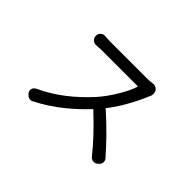

<svg xmlns="http://www.w3.org/2000/svg" viewBox="-109 -1056 1418 1418"><g transform="rotate(45 600.0 -347.0)"><path d="M873 -696Q880 -692 883.5 -684.5Q887 -677 888.5 -668Q890 -659 889.5 -650.5Q889 -642 885 -635L884 -634V-633L883 -631Q882 -629 880 -623Q865 -587 844 -544Q823 -501 797 -456.5Q771 -412 741 -370Q727 -350 713 -332Q718 -330 722 -327Q755 -297 790 -264Q825 -231 858 -197.5Q891 -164 921 -131Q951 -98 976 -70Q981 -64 983.5 -56Q986 -48 985.5 -39.5Q985 -31 981.5 -23.5Q978 -16 972 -11L960 0Q954 6 945 8Q936 10 927 9Q918 8 910 4Q902 0 897 -7Q874 -36 846.5 -67.5Q819 -99 788.5 -131.5Q758 -164 726 -195.5Q694 -227 663 -256Q658 -260 655 -265Q586 -191 503 -123Q405 -43 293 13Q283 18 268.5 15.5Q254 13 247 4L236 -6Q229 -14 226 -23.5Q223 -33 225 -42.5Q227 -52 233.5 -60Q240 -68 250 -73Q356 -123 443 -191Q530 -259 607 -344Q632 -372 656.5 -406Q681 -440 702.5 -475.5Q724 -511 741 -545.5Q758 -580 768 -610Q769 -612 767.5 -614Q766 -616 764 -616H390L331 -613Q323 -613 314.5 -616.5Q306 -620 299.5 -626Q293 -632 289 -640.5Q285 -649 285 -657V-665Q285 -674 289 -682Q293 -690 299.5 -696Q306 -702 314.5 -705.5Q323 -709 331 -708L390 -705H769Q787 -705 802.5 -706Q818 -707 831 -709Q838 -711 848.5 -709Q859 -707 865 -703Z"/></g></svg>

Font: Maple Mono NF CN
Style: Regular
Weight: 400
Monospace: yes
Designer: subframe7536
Version: Version 7.000